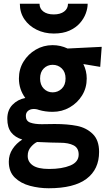

<svg xmlns="http://www.w3.org/2000/svg" viewBox="-20 -718 579 1025"><path d="M509 93Q509 186 442 236.5Q375 287 240 287Q189 287 140 274Q91 261 59 230Q27 199 27 145Q27 108 47 77.5Q67 47 99 27Q60 15 39.5 -11.5Q19 -38 19 -84Q19 -130 46.5 -158.5Q74 -187 115 -195Q81 -241 81 -299Q81 -349 105.5 -389Q130 -429 171 -453Q212 -477 261 -477Q303 -477 341 -459L523 -468L515 -361L425 -376Q443 -339 443 -299Q443 -249 418.5 -209Q394 -169 352.5 -145Q311 -121 261 -121Q241 -121 223 -123.5Q205 -126 188 -131Q173 -137 156 -136Q140 -135 129 -125.5Q118 -116 118 -99Q118 -72 141.5 -63.5Q165 -55 203 -55L272 -56Q341 -56 391 -46Q441 -36 475 -3Q509 30 509 93ZM261 -225Q289 -225 309.5 -244.5Q330 -264 330 -299Q330 -333 310 -352.5Q290 -372 261 -372Q233 -372 213.5 -352.5Q194 -333 194 -299Q194 -265 213.5 -245Q233 -225 261 -225ZM128 113Q127 145 154.5 164.5Q182 184 242 184Q311 184 355.5 165.5Q400 147 400 107Q400 72 373 58Q346 44 301 44L252 43Q211 42 178 40Q162 47 145 66.5Q128 86 128 113ZM267 -539Q217 -539 175.5 -559.5Q134 -580 110 -615.5Q86 -651 86 -698H191Q191 -672 211.5 -656.5Q232 -641 267 -641Q302 -641 322.5 -656.5Q343 -672 343 -698H448Q448 -674 438 -646.5Q428 -619 406.5 -594.5Q385 -570 350.5 -554.5Q316 -539 267 -539Z"/></svg>

Font: Lil Grotesk Bold
Style: Regular
Weight: 700
Designer: Bastien Sozeau
Foundry: NBR — Bastien Sozeau
Version: Version 4.002; ttfautohint (v1.8.4.7-5d5b)